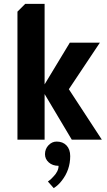

<svg xmlns="http://www.w3.org/2000/svg" viewBox="-20 -720 550 990"><path d="M70 0V-660L110 -700H210V-285L340 -500H495L335 -260L505 0H350L210 -235V0ZM257 250 227 216Q242 206 254 192Q282 164 282 135Q251 135 231.5 117.5Q212 100 212 75Q212 48 230 29Q248 10 272 10Q304 10 323 30Q342 50 342 85Q342 156 299 211Q281 235 257 250Z"/></svg>

Font: Scada
Style: Bold
Weight: 700
Designer: Jovanny Lemonad
Foundry: Jovanny Lemonad
Version: Version 4.100;PS 004.100;hotconv 1.0.88;makeotf.lib2.5.64775